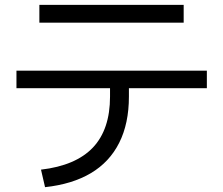

<svg xmlns="http://www.w3.org/2000/svg" viewBox="-20 -770 920 791"><path d="M148.9 -71.1Q292.2 -87.8 362.8 -162.2Q433.3 -236.7 433.3 -372.2V-406.7H47.8V-478.9H832.2V-406.7H511.1V-372.2Q511.1 -261.1 471.1 -181.7Q431.1 -102.2 354.4 -56.7Q277.8 -11.1 165.6 1.1ZM142.2 -676.7V-750H736.7V-676.7Z"/></svg>

Font: Paperlogy 4 Regular
Style: Regular
Weight: 400
Designer: redesigned by Lee Juim, glyphs from Gmarket Sans & Montserrat
Foundry: PT&
Version: Version 1.001